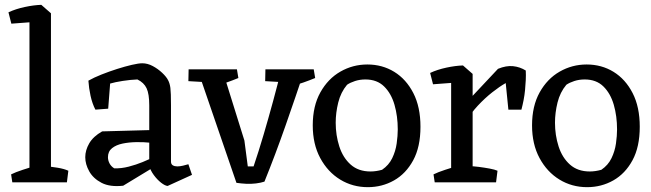

<svg xmlns="http://www.w3.org/2000/svg" viewBox="-20 -755 2694 795"><path d="M102 0V-698L151 -735L191 -700V0ZM31 0 26 -33Q44 -42 74.5 -52Q105 -62 124 -67L110 0ZM164 0 165 -67Q191 -65 218.5 -60.5Q246 -56 263 -48L257 0ZM27 -657 15 -704Q45 -718 82.5 -726Q120 -734 151 -735L164 -710L120 -664Z M674 15Q663 14 647 1.5Q631 -11 617 -30Q603 -49 598 -68V-82V-319Q598 -366 587 -389.5Q576 -413 549 -426Q521 -425 488.5 -420Q456 -415 436 -409L428 -305L375 -301Q362 -326 355 -358Q348 -390 346 -421Q369 -434 400.5 -446.5Q432 -459 465 -469.5Q498 -480 526 -486.5Q554 -493 569 -493Q591 -493 612.5 -481.5Q634 -470 651.5 -453.5Q669 -437 676 -423Q683 -410 685.5 -391Q688 -372 688 -319V-86Q688 -75 695.5 -70.5Q703 -66 714 -66Q725 -66 737.5 -69Q750 -72 760 -75L775 -31ZM490 14Q435 20 400.5 2Q366 -16 349.5 -45.5Q333 -75 333 -104Q333 -133 349.5 -161.5Q366 -190 403 -211L623 -217L619 -163L603 -164Q575 -167 544.5 -166.5Q514 -166 487.5 -160.5Q461 -155 444 -141.5Q427 -128 427 -104Q427 -91 433.5 -78.5Q440 -66 453 -58Q482 -57 513 -65Q544 -73 570.5 -84Q597 -95 612 -102V-60Z M959 2 798 -467 900 -468 992 -173 1006 -66H1030Q1051 -128 1071.5 -197.5Q1092 -267 1111 -337Q1130 -407 1145 -468H1242Q1205 -357 1162.5 -235.5Q1120 -114 1075 -3Q1060 2 1040 4.5Q1020 7 999.5 6Q979 5 959 2ZM881 -412 760 -419 761 -468H900ZM868 -397 882 -468H961L967 -432Q943 -422 918.5 -413.5Q894 -405 868 -397ZM1199 -412 1078 -419 1079 -468H1218ZM1186 -397 1200 -468H1279L1285 -432Q1261 -422 1236.5 -413.5Q1212 -405 1186 -397Z M1503 20Q1440 20 1388.5 -11.5Q1337 -43 1306 -100.5Q1275 -158 1275 -236Q1275 -316 1306.5 -372.5Q1338 -429 1389.5 -458.5Q1441 -488 1501 -488Q1563 -488 1612.5 -457.5Q1662 -427 1691.5 -369.5Q1721 -312 1721 -230Q1721 -147 1691 -91.5Q1661 -36 1611.5 -8Q1562 20 1503 20ZM1514 -45Q1537 -45 1562 -52Q1590 -71 1604 -100Q1618 -129 1622.5 -161Q1627 -193 1627 -219Q1627 -274 1613.5 -321Q1600 -368 1570.5 -397Q1541 -426 1493 -426Q1470 -426 1450 -419.5Q1430 -413 1417 -404Q1391 -373 1380.5 -330.5Q1370 -288 1370 -247Q1370 -195 1385 -148.5Q1400 -102 1432 -73.5Q1464 -45 1514 -45Z M1848 0V-447L1897 -484L1937 -449V0ZM1908 -248 1888 -306 2042 -470Q2076 -484 2104.5 -481Q2133 -478 2157 -463Q2158 -444 2157 -423.5Q2156 -403 2154 -382Q2152 -361 2148 -340.5Q2144 -320 2139 -301H2085L2074 -411Q2049 -397 2018.5 -373Q1988 -349 1958.5 -317.5Q1929 -286 1908 -248ZM1773 -406 1761 -453Q1791 -467 1828.5 -475Q1866 -483 1897 -484L1910 -459L1866 -413ZM1780 0 1775 -33Q1793 -42 1823.5 -52Q1854 -62 1873 -67L1859 0ZM1921 0 1922 -67Q1939 -67 1962.5 -64Q1986 -61 2007.5 -57Q2029 -53 2040 -48L2034 0Z M2411 20Q2348 20 2296.5 -11.5Q2245 -43 2214 -100.5Q2183 -158 2183 -236Q2183 -316 2214.5 -372.5Q2246 -429 2297.5 -458.5Q2349 -488 2409 -488Q2471 -488 2520.5 -457.5Q2570 -427 2599.5 -369.5Q2629 -312 2629 -230Q2629 -147 2599 -91.5Q2569 -36 2519.5 -8Q2470 20 2411 20ZM2422 -45Q2445 -45 2470 -52Q2498 -71 2512 -100Q2526 -129 2530.5 -161Q2535 -193 2535 -219Q2535 -274 2521.5 -321Q2508 -368 2478.5 -397Q2449 -426 2401 -426Q2378 -426 2358 -419.5Q2338 -413 2325 -404Q2299 -373 2288.5 -330.5Q2278 -288 2278 -247Q2278 -195 2293 -148.5Q2308 -102 2340 -73.5Q2372 -45 2422 -45Z"/></svg>

Font: Eczar
Style: Regular
Weight: 400
Designer: Vaibhav Singh
Foundry: Rosetta Type Foundry
Version: Version 2.000